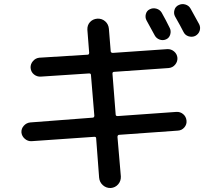

<svg xmlns="http://www.w3.org/2000/svg" viewBox="-20 -856 1040 941"><path d="M713.9 -810.5Q729.5 -818.4 746.6 -813.5Q763.7 -808.6 772.5 -793.9Q793.9 -755.9 811.5 -719.7Q819.3 -705.1 814.5 -687.5Q809.6 -669.9 793.9 -663.1Q778.3 -656.2 762.2 -662.1Q746.1 -668 738.3 -682.6Q704.1 -744.1 698.2 -755.9Q690.4 -770.5 694.8 -787.1Q699.2 -803.7 713.9 -810.5ZM855.5 -831.1Q871.1 -838.9 888.2 -834Q905.3 -829.1 914.1 -813.5Q951.2 -746.1 956.1 -737.3Q963.9 -721.7 958.5 -705.1Q953.1 -688.5 936.5 -679.7Q920.9 -672.9 903.8 -678.2Q886.7 -683.6 878.9 -700.2Q866.2 -725.6 837.9 -775.4Q830.1 -790 835 -807.1Q839.8 -824.2 855.5 -831.1ZM134.8 -164.1Q116.2 -163.1 101.6 -175.8Q86.9 -188.5 85 -207Q84 -225.6 96.7 -239.7Q109.4 -253.9 127.9 -255.9L433.6 -279.3Q441.4 -279.3 442.4 -288.1L425.8 -488.3Q425.8 -496.1 417 -496.1L179.7 -480.5Q161.1 -479.5 146.5 -491.2Q131.8 -502.9 129.9 -523.4Q128.9 -542 141.6 -556.6Q154.3 -571.3 172.9 -573.2L409.2 -587.9Q417 -587.9 417 -597.7L408.2 -710Q407.2 -732.4 420.9 -747.6Q434.6 -762.7 457 -764.6Q479.5 -765.6 495.6 -751.5Q511.7 -737.3 513.7 -714.8L522.5 -605.5Q522.5 -597.7 532.2 -596.7L799.8 -615.2Q818.4 -616.2 833 -604Q847.7 -591.8 849.6 -572.3Q850.6 -553.7 838.4 -539.1Q826.2 -524.4 806.6 -522.5L539.1 -503.9Q531.2 -503.9 531.2 -495.1L546.9 -294.9Q546.9 -287.1 556.6 -287.1L844.7 -307.6Q863.3 -308.6 877.4 -296.9Q891.6 -285.2 894 -266.1Q896.5 -247.1 883.8 -231.9Q871.1 -216.8 851.6 -215.8L564.5 -195.3Q556.6 -195.3 555.7 -185.5L572.3 8.8Q573.2 31.2 559.1 47.4Q544.9 63.5 523.4 65.4Q501 66.4 484.4 51.8Q467.8 37.1 465.8 14.6L451.2 -178.7Q451.2 -185.5 442.4 -185.5Z"/></svg>

Font: Rounded Mgen+ 2p medium
Style: Regular
Weight: 500
Designer: [Source Han Sans]
Ryoko NISHIZUKA  (kana & ideographs); Paul D. Hunt (Latin, Greek & Cyrillic); Wenlong ZHANG  (bopomofo
Version: Version 1.059.20150602